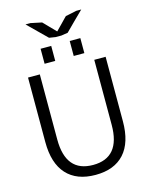

<svg xmlns="http://www.w3.org/2000/svg" viewBox="-153 -1169 990 1274"><g transform="rotate(-15 341.5 -532.5)"><path d="M150 -1075H184L260 -1059L273 -1046L300 -1018L341 -976H342L383 -1018L411 -1047L423 -1059L499 -1075H533L465 -1008L406 -949L361 -942H322L278 -949L218 -1008ZM405 -790V-893H478V-790ZM205 -790V-893H278V-790ZM530 -730H608V-287Q608 -141 539.5 -65.5Q471 10 342 10Q213 10 144 -65.5Q75 -141 75 -287V-730H156V-283Q156 -58 343 -58Q530 -58 530 -283Z"/></g></svg>

Font: M PLUS 1p
Style: Regular
Weight: 400
Version: Version 1.062